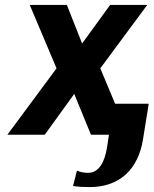

<svg xmlns="http://www.w3.org/2000/svg" viewBox="-20 -548 625 781"><path d="M10 0H162L282 -166L350 0H501L388 -270L579 -528H428L314 -371L252 -528H101L210 -270ZM277 209C300 212 317 213 345 213C467 213 543 140 562 17L585 -126H443L415 53C406 111 382 155 339 155C321 155 306 152 293 146Z"/></svg>

Font: Aerodynamic
Style: Obl
Weight: 500
Designer: Google
Version: Version 2.000980; 2014